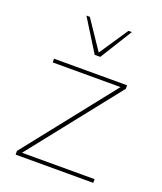

<svg xmlns="http://www.w3.org/2000/svg" viewBox="-136 -820 765 908"><g transform="rotate(20 246.5 -366.0)"><path d="M269.5 -571.3H241.2L141.1 -732.4H158.2L255.4 -587.9L352.5 -732.4H369.6ZM441.9 0H51.3V-18.6L408.2 -469.7H66.9V-488.3H434.6V-470.7L76.7 -18.6H441.9Z"/></g></svg>

Font: Kumbh Sans Thin
Style: Regular
Weight: 250
Version: Version 1.004